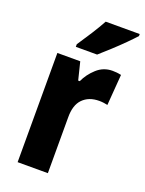

<svg xmlns="http://www.w3.org/2000/svg" viewBox="-145 -836 685 907"><g transform="rotate(20 198.0 -383.0)"><path d="M335 -559Q345 -559 356 -558Q367 -557 379 -554L367 -399Q359 -401 347.5 -402.5Q336 -404 325 -404Q273 -404 242.5 -373Q212 -342 213 -278V0H61V-549H176L198 -460H206Q223 -498 256.5 -528.5Q290 -559 335 -559ZM396 -756Q380 -738 352.5 -710.5Q325 -683 294.5 -655Q264 -627 240 -606H133V-619Q158 -656 182.5 -694.5Q207 -733 225 -766H396Z"/></g></svg>

Font: Noto Sans Kannada Condensed ExtraBold
Style: Regular
Weight: 800
Width: 3
Designer: Jelle Bosma - Monotype Design Team
Foundry: Monotype Imaging Inc.
Version: Version 2.005; ttfautohint (v1.8.4.7-5d5b)